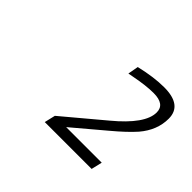

<svg xmlns="http://www.w3.org/2000/svg" viewBox="-83 -921 565 565"><g transform="rotate(45 199.0 -638.5)"><path d="M360 -731Q360 -765 313 -765Q282 -765 236 -756L220 -753L226 -786Q281 -799 323 -799Q398 -799 398 -743Q398 -695 363 -654Q340 -628 298 -593L202 -512H350L342 -478H147L155 -512L279 -616Q360 -683 360 -731Z"/></g></svg>

Font: TitilliumWebThinItalic
Style: Thin Italic
Weight: 200
Italic angle: -13°
Version: Version 1.001;PS 57.000;hotconv 1.0.70;makeotf.lib2.5.55311